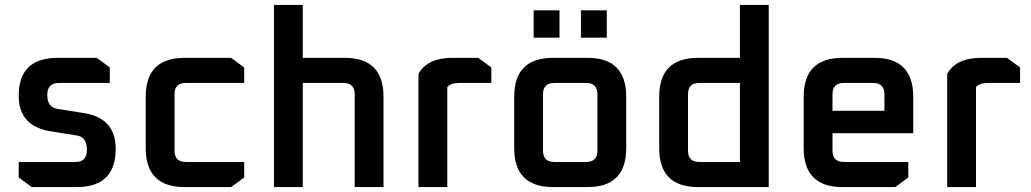

<svg xmlns="http://www.w3.org/2000/svg" viewBox="-20 -760 4190 780"><path d="M56 -39V-102H287Q333 -102 333 -151Q333 -202 295 -209L183 -227Q56 -249 56 -371Q56 -525 214 -525H373L426 -486V-423H219Q172 -423 172 -374Q172 -325 212 -318L324 -300Q450 -279 450 -155Q450 0 291 0H109Z M572 -158V-367Q572 -525 730 -525H919L972 -486V-423H735Q689 -423 689 -377V-148Q689 -102 735 -102H972V-39L919 0H730Q572 0 572 -158Z M1093 0V-740H1210V-525H1381Q1538 -525 1538 -367V0H1421V-377Q1421 -423 1375 -423H1210V0Z M1680 0V-460Q1716 -525 1818 -525H1923L1976 -486V-423H1845Q1811 -423 1797 -406V0Z M2069 -158V-367Q2069 -525 2227 -525H2367Q2524 -525 2524 -367V-158Q2524 0 2367 0H2227Q2069 0 2069 -158ZM2186 -148Q2186 -102 2232 -102H2361Q2407 -102 2407 -148V-377Q2407 -423 2361 -423H2232Q2186 -423 2186 -377ZM2148 -607V-718H2253V-607ZM2340 -607V-718H2445V-607Z M2658 -158V-367Q2658 -525 2816 -525H2986V-740H3103V0H2816Q2658 0 2658 -158ZM2775 -148Q2775 -102 2821 -102H2986V-423H2821Q2775 -423 2775 -377Z M3245 -158V-367Q3245 -525 3403 -525H3533Q3690 -525 3690 -367V-219H3362V-148Q3362 -102 3408 -102H3670V-39L3617 0H3403Q3245 0 3245 -158ZM3362 -310H3573V-377Q3573 -423 3527 -423H3408Q3362 -423 3362 -377Z M3828 0V-460Q3864 -525 3966 -525H4071L4124 -486V-423H3993Q3959 -423 3945 -406V0Z"/></svg>

Font: Oxanium SemiBold
Style: Regular
Weight: 600
Designer: Severin Meyer
Version: Version 2.000